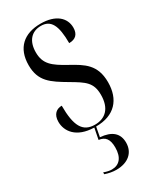

<svg xmlns="http://www.w3.org/2000/svg" viewBox="-198 -609 756 910"><g transform="rotate(-30 180.0 -154.0)"><path d="M156 236C221 236 260 201 260 147C260 96 228 68 165 63L175 10C276 10 329 -49 329 -144C329 -240 275 -271 208 -308C137 -347 103 -373 103 -437C103 -500 136 -534 186 -534C240 -534 262 -494 262 -396C298 -396 316 -415 316 -450C316 -503 274 -544 190 -544C99 -544 43 -495 43 -401C43 -313 92 -282 170 -236C238 -196 270 -176 270 -109C270 -36 233 0 175 0C108 0 83 -47 83 -157C55 -157 31 -140 31 -98C31 -47 68 8 165 10L153 71C187 75 204 95 204 141C204 196 179 224 138 224C125 224 112 221 95 215V225C115 232 136 236 156 236Z"/></g></svg>

Font: Noto Serif Display ExtraCondensed
Style: Regular
Weight: 400
Width: 2
Designer: Monotype Design Team
Foundry: Monotype Imaging Inc.
Version: Version 2.009